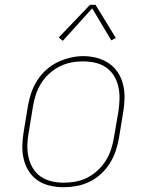

<svg xmlns="http://www.w3.org/2000/svg" viewBox="-20 -776 640 804"><path d="M246 8Q217 8 189 1.5Q161 -5 138.5 -20Q116 -35 101 -58.5Q86 -82 79.5 -109Q73 -136 73.5 -165Q74 -194 79 -223L97 -333Q102 -361 111 -387.5Q120 -414 135.5 -438.5Q151 -463 173 -483Q195 -503 221 -515.5Q247 -528 274.5 -534.5Q302 -541 329 -541Q358 -541 386 -533.5Q414 -526 436.5 -510.5Q459 -495 474 -472Q489 -449 495.5 -421.5Q502 -394 501.5 -365Q501 -336 496 -307L478 -197Q473 -169 464 -142.5Q455 -116 439.5 -91.5Q424 -67 402 -47Q380 -27 354 -14.5Q328 -2 300.5 3Q273 8 246 8ZM246 -11Q271 -11 296.5 -15.5Q322 -20 345.5 -32Q369 -44 389 -62.5Q409 -81 423 -103.5Q437 -126 445 -150.5Q453 -175 457 -200L476 -310Q480 -336 480.5 -362.5Q481 -389 475.5 -413.5Q470 -438 457 -459Q444 -480 423.5 -494Q403 -508 378 -513.5Q353 -519 326 -519Q301 -519 276.5 -514Q252 -509 228.5 -497Q205 -485 185 -466.5Q165 -448 151.5 -426Q138 -404 130 -379.5Q122 -355 118 -330L100 -220Q95 -194 94.5 -168Q94 -142 99.5 -117.5Q105 -93 117.5 -72Q130 -51 150 -37Q170 -23 195 -17Q220 -11 246 -11ZM243 -605 226 -619 357 -756H380L465 -617L446 -607L366 -741Z"/></svg>

Font: Iosevka Slab Thin Extended
Style: Italic
Weight: 100
Width: 7
Italic angle: -9°
Monospace: yes
Designer: Belleve Invis
Foundry: Belleve Invis
Version: Version 11.1.0; ttfautohint (v1.8.3)